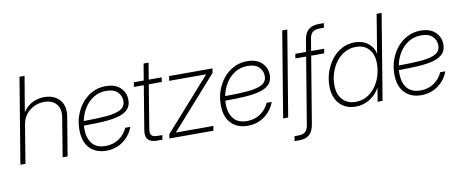

<svg xmlns="http://www.w3.org/2000/svg" viewBox="-76 -1066 3865 1609"><g transform="rotate(-10 1856.5 -262.0)"><path d="M118.2 -324.7 64.5 0H21.5L142.1 -727.5H185.1L134.8 -427.2Q167 -476.1 214.6 -500Q262.2 -523.9 315.9 -523.9Q370.6 -523.9 410.6 -500.7Q450.7 -477.5 469.5 -434.3Q488.3 -391.1 478 -330.6L423.3 0H380.9L435.1 -328.6Q447.3 -400.9 412.1 -442.4Q377 -483.9 308.1 -483.9Q261.7 -483.9 221.4 -464.6Q181.2 -445.3 153.6 -409.7Q126 -374 118.2 -324.7Z M751.5 9.3Q664.1 9.3 611.6 -45.4Q559.1 -100.1 559.1 -203.1Q559.1 -267.6 579.8 -325.4Q600.6 -383.3 637.9 -428.2Q675.3 -473.1 726.6 -499Q777.8 -524.9 839.4 -524.9Q919.9 -524.9 963.6 -482.2Q1007.3 -439.5 1007.3 -377.9Q1007.3 -328.1 978.8 -298.6Q950.2 -269 896.7 -254.4Q843.3 -239.7 768.8 -235.1Q694.3 -230.5 602.5 -230.5Q601.6 -215.8 601.6 -201.2Q601.6 -125.5 638.7 -78.1Q675.8 -30.8 753.4 -30.8Q818.8 -30.8 868.2 -64.7Q917.5 -98.6 940.4 -152.8H983.9Q958.5 -82 897 -36.4Q835.4 9.3 751.5 9.3ZM608.4 -268.6Q724.6 -269 804 -276.1Q883.3 -283.2 923.8 -306.2Q964.4 -329.1 964.4 -377.9Q964.4 -421.9 932.4 -453.4Q900.4 -484.9 836.4 -484.9Q774.9 -484.9 727.8 -455.1Q680.7 -425.3 650.1 -376.2Q619.6 -327.1 608.4 -268.6Z M1314.9 -515.6 1308.6 -477.1H1198.2L1137.2 -106.9Q1131.3 -69.8 1144.3 -54.2Q1157.2 -38.6 1195.3 -38.6H1236.3L1230 0H1186Q1077.1 0 1094.2 -104L1155.8 -477.1H1071.3L1078.1 -515.6H1162.1L1185.5 -656.2H1228L1204.6 -515.6Z M1289.1 0 1295.4 -36.1 1685.5 -475.1V-476.1H1371.1L1377.9 -515.6H1747.1L1740.7 -478L1352.1 -40.5V-39.6H1670.9L1664.1 0Z M1954.6 9.3Q1867.2 9.3 1814.7 -45.4Q1762.2 -100.1 1762.2 -203.1Q1762.2 -267.6 1783 -325.4Q1803.7 -383.3 1841.1 -428.2Q1878.4 -473.1 1929.7 -499Q1981 -524.9 2042.5 -524.9Q2123 -524.9 2166.7 -482.2Q2210.4 -439.5 2210.4 -377.9Q2210.4 -328.1 2181.9 -298.6Q2153.3 -269 2099.9 -254.4Q2046.4 -239.7 1971.9 -235.1Q1897.5 -230.5 1805.7 -230.5Q1804.7 -215.8 1804.7 -201.2Q1804.7 -125.5 1841.8 -78.1Q1878.9 -30.8 1956.5 -30.8Q2022 -30.8 2071.3 -64.7Q2120.6 -98.6 2143.6 -152.8H2187Q2161.6 -82 2100.1 -36.4Q2038.6 9.3 1954.6 9.3ZM1811.5 -268.6Q1927.7 -269 2007.1 -276.1Q2086.4 -283.2 2127 -306.2Q2167.5 -329.1 2167.5 -377.9Q2167.5 -421.9 2135.5 -453.4Q2103.5 -484.9 2039.6 -484.9Q1978 -484.9 1930.9 -455.1Q1883.8 -425.3 1853.3 -376.2Q1822.8 -327.1 1811.5 -268.6Z M2420.9 -727.5 2300.3 0H2257.3L2377.9 -727.5Z M2696.8 -515.6 2690.9 -477.1H2580.1L2485.8 91.3Q2476.6 147.5 2446.3 175.8Q2416 204.1 2357.4 204.1H2318.4L2325.7 163.1H2357.9Q2397.5 163.1 2417 146.5Q2436.5 129.9 2442.9 91.3L2537.1 -477.1H2445.8L2452.1 -515.6H2543.5L2561.5 -622.6Q2579.1 -727.5 2689.5 -727.5H2731.9L2725.6 -689H2688Q2649.4 -689 2629.6 -672.4Q2609.9 -655.8 2603.5 -618.2L2586.4 -515.6Z M2875.5 8.3Q2789.1 8.3 2737.5 -47.9Q2686 -104 2686 -198.7Q2686 -261.2 2705.8 -319.3Q2725.6 -377.4 2761.7 -423.8Q2797.9 -470.2 2847.7 -497.1Q2897.5 -523.9 2958 -523.9Q3024.9 -523.9 3071.3 -487.5Q3117.7 -451.2 3126 -395.5H3126.5L3181.2 -727.5H3223.6L3103.5 0H3061.5L3080.6 -116.7H3080.1Q3050.8 -60.5 2995.4 -26.1Q2939.9 8.3 2875.5 8.3ZM2880.4 -31.2Q2934.6 -31.2 2977.3 -55.4Q3020 -79.6 3050 -120.6Q3080.1 -161.6 3095.7 -212.4Q3111.3 -263.2 3111.3 -316.9Q3111.3 -395 3071.5 -439.7Q3031.7 -484.4 2961.4 -484.4Q2908.2 -484.4 2865.5 -460.4Q2822.8 -436.5 2792 -396Q2761.2 -355.5 2744.9 -304.7Q2728.5 -253.9 2728.5 -200.7Q2728.5 -120.1 2770.5 -75.7Q2812.5 -31.2 2880.4 -31.2Z M3431.6 9.3Q3344.2 9.3 3291.7 -45.4Q3239.3 -100.1 3239.3 -203.1Q3239.3 -267.6 3260 -325.4Q3280.8 -383.3 3318.1 -428.2Q3355.5 -473.1 3406.7 -499Q3458 -524.9 3519.5 -524.9Q3600.1 -524.9 3643.8 -482.2Q3687.5 -439.5 3687.5 -377.9Q3687.5 -328.1 3658.9 -298.6Q3630.4 -269 3576.9 -254.4Q3523.4 -239.7 3449 -235.1Q3374.5 -230.5 3282.7 -230.5Q3281.7 -215.8 3281.7 -201.2Q3281.7 -125.5 3318.8 -78.1Q3356 -30.8 3433.6 -30.8Q3499 -30.8 3548.3 -64.7Q3597.7 -98.6 3620.6 -152.8H3664.1Q3638.7 -82 3577.1 -36.4Q3515.6 9.3 3431.6 9.3ZM3288.6 -268.6Q3404.8 -269 3484.1 -276.1Q3563.5 -283.2 3604 -306.2Q3644.5 -329.1 3644.5 -377.9Q3644.5 -421.9 3612.5 -453.4Q3580.6 -484.9 3516.6 -484.9Q3455.1 -484.9 3408 -455.1Q3360.8 -425.3 3330.3 -376.2Q3299.8 -327.1 3288.6 -268.6Z"/></g></svg>

Font: Inter Display ExtraLight
Style: Italic
Weight: 200
Italic angle: -9.39999°
Designer: Rasmus Andersson
Foundry: rsms
Version: Version 4.000;git-a52131595